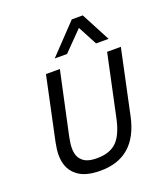

<svg xmlns="http://www.w3.org/2000/svg" viewBox="-132 -799 785 899"><g transform="rotate(-20 261.0 -350.0)"><path d="M54.7 -129.9Q54.7 -155.3 61.5 -189.5L128.9 -506.8H198.2L130.9 -194.3Q124 -161.1 124 -138.7Q124 -96.7 147.5 -76.2Q168.9 -54.7 219.7 -54.7Q284.2 -54.7 318.4 -88.9Q350.6 -121.1 367.2 -195.3L433.6 -506.8H502L433.6 -185.5Q392.6 6.8 213.9 5.9Q134.8 5.9 95.7 -29.3Q54.7 -64.5 54.7 -129.9ZM330.1 -706.1H384.8L460.9 -561.5H398.4L347.7 -657.2L253.9 -561.5H192.4Z"/></g></svg>

Font: Dinish
Style: Italic
Weight: 400
Italic angle: -12°
Designer: Bert Driehuis
Foundry: Playbeing
Version: Version 3.002; git-62d0f29-release